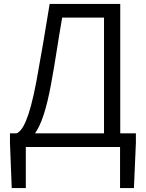

<svg xmlns="http://www.w3.org/2000/svg" viewBox="-20 -752 746 982"><path d="M112 0H594V210H665L675 -21V-70H595V-732H234C208 -573 193 -482 166 -335C129 -139 95 -83 65 -70H31V-21L40 210H112ZM159 -70C190 -113 217 -191 241 -321C265 -450 275 -532 298 -662H512V-70Z"/></svg>

Font: ChiuKong Gothic MN Normal
Style: Regular
Weight: 350
Designer: Ryoko NISHIZUKA 西塚涼子 (kana, bopomofo & ideographs); Paul D. Hunt (Latin, Greek & Cyrillic); Sandoll Communications 산돌커뮤니
Foundry: Adobe
Version: Version 1.300